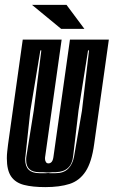

<svg xmlns="http://www.w3.org/2000/svg" viewBox="-20 -753 465 785"><path d="M165 12Q113 12 78 3Q43 -6 25.5 -31.5Q8 -57 8 -106Q8 -119 9.5 -133Q11 -147 13 -163L73 -591H232L165 -115Q164 -111 164 -104Q164 -97 167 -92Q170 -85 178 -85Q186 -85 191.5 -91.5Q197 -98 199 -115L266 -591H425L365 -164Q355 -90 330 -52Q305 -14 264.5 -1Q224 12 165 12ZM141 -45H168Q174 -45 177 -46Q179 -45 184 -45H208Q240 -45 258.5 -63Q277 -81 283 -114L315 -300L344 -547H340L301 -301L279 -114Q272 -51 208 -49H194Q190 -48 184 -48H168L156 -49H141Q87 -49 87 -98Q87 -102 87 -106Q87 -110 88 -114L118 -301L149 -547H145L104 -300L84 -114Q83 -110 83 -107Q83 -104 83 -101Q83 -45 141 -45ZM230 -635 111 -733H252L325 -635Z"/></svg>

Font: Alumni Sans Inline One
Style: Italic
Weight: 400
Italic angle: -8°
Designer: Robert E. Leuschke
Foundry: Robert E. Leuschke
Version: Version 1.100; ttfautohint (v1.8.3)